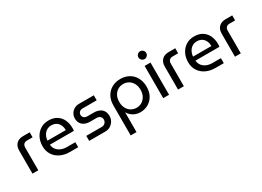

<svg xmlns="http://www.w3.org/2000/svg" viewBox="-24 -1565 3588 2634"><g transform="rotate(-30 1770.0 -247.5)"><path d="M70 0V-365Q70 -433 108.5 -471.5Q147 -510 215 -510H320.4V-430.6H232.2Q198.8 -430.6 180.5 -411.6Q162.2 -392.6 162.2 -358.6V0Z M663.6 0Q579.8 0 515.1 -31.5Q450.4 -63 413.7 -120.4Q377 -177.8 377 -255Q377 -331.2 408 -391.6Q439 -452 494.2 -487Q549.4 -522 622.2 -522Q701 -522 753.5 -488Q806 -454 832.2 -396.5Q858.4 -339 858.4 -267.8Q858.4 -257.4 857.6 -245.1Q856.8 -232.8 854.8 -224.2H475Q479.8 -176.8 505.7 -144.4Q531.6 -112 572.3 -95.7Q613 -79.4 661.6 -79.4H794.8V0ZM474.4 -288.6H765.4Q765 -308 760.8 -329.7Q756.6 -351.4 746.6 -371.8Q736.6 -392.2 720.2 -408.6Q703.8 -425 679.4 -435Q655 -445 621.6 -445Q587.4 -445 560.5 -431.4Q533.6 -417.8 515 -395.2Q496.4 -372.6 486.3 -344.8Q476.2 -317 474.4 -288.6Z M968.2 0V-79.4H1211.6Q1236 -79.4 1253.3 -89.8Q1270.6 -100.2 1279.9 -117.2Q1289.2 -134.2 1289.2 -152.8Q1289.2 -171.2 1280.9 -186.6Q1272.6 -202 1256.5 -211.7Q1240.4 -221.4 1217.2 -221.4H1114Q1065 -221.4 1028.3 -237.7Q991.6 -254 971.3 -286.1Q951 -318.2 951 -364.2Q951 -403.2 970.1 -436.3Q989.2 -469.4 1023.3 -489.7Q1057.4 -510 1101.4 -510H1335.6V-430.6H1110.4Q1079.4 -430.6 1061.1 -411.6Q1042.8 -392.6 1042.8 -367Q1042.8 -342.2 1061.2 -323.5Q1079.6 -304.8 1114 -304.8H1212.4Q1267 -304.8 1304.6 -287.3Q1342.2 -269.8 1361.8 -236.8Q1381.4 -203.8 1381.4 -156Q1381.4 -115.2 1361 -79.5Q1340.6 -43.8 1305.2 -21.9Q1269.8 0 1223.4 0Z M1760.4 -522.4Q1818.2 -522.4 1866.2 -503.5Q1914.2 -484.6 1949.2 -448.7Q1984.2 -412.8 2003.6 -362.3Q2023 -311.8 2023 -249Q2023 -170 1990.3 -111.2Q1957.6 -52.4 1901.6 -20.2Q1845.6 12 1774.6 12Q1735.8 12 1700.5 -1Q1665.2 -14 1637.5 -37.4Q1609.8 -60.8 1593 -91H1591.2V220H1499V-252.2Q1499 -338 1533.4 -398.2Q1567.8 -458.4 1627.1 -490.4Q1686.4 -522.4 1760.4 -522.4ZM1760 -443Q1713.6 -443 1675.3 -420.2Q1637 -397.4 1614.7 -355.4Q1592.4 -313.4 1592.4 -255.8Q1592.4 -198.2 1614.9 -155.8Q1637.4 -113.4 1675.9 -90.4Q1714.4 -67.4 1761.2 -67.4Q1808.6 -67.4 1846.6 -91Q1884.6 -114.6 1907.1 -156.8Q1929.6 -199 1929.6 -255Q1929.6 -312.6 1906.9 -354.8Q1884.2 -397 1845.8 -420Q1807.4 -443 1760 -443Z M2141 0V-510H2233.8V0ZM2187.6 -591.4Q2162.6 -591.4 2144.1 -609.9Q2125.6 -628.4 2125.6 -653.4Q2125.6 -678.8 2144.1 -697.1Q2162.6 -715.4 2187.6 -715.4Q2213 -715.4 2231.3 -697.1Q2249.6 -678.8 2249.6 -653.4Q2249.6 -628.4 2231.3 -609.9Q2213 -591.4 2187.6 -591.4Z M2376 0V-365Q2376 -433 2414.5 -471.5Q2453 -510 2521 -510H2626.4V-430.6H2538.2Q2504.8 -430.6 2486.5 -411.6Q2468.2 -392.6 2468.2 -358.6V0Z M2969.6 0Q2885.8 0 2821.1 -31.5Q2756.4 -63 2719.7 -120.4Q2683 -177.8 2683 -255Q2683 -331.2 2714 -391.6Q2745 -452 2800.2 -487Q2855.4 -522 2928.2 -522Q3007 -522 3059.5 -488Q3112 -454 3138.2 -396.5Q3164.4 -339 3164.4 -267.8Q3164.4 -257.4 3163.6 -245.1Q3162.8 -232.8 3160.8 -224.2H2781Q2785.8 -176.8 2811.7 -144.4Q2837.6 -112 2878.3 -95.7Q2919 -79.4 2967.6 -79.4H3100.8V0ZM2780.4 -288.6H3071.4Q3071 -308 3066.8 -329.7Q3062.6 -351.4 3052.6 -371.8Q3042.6 -392.2 3026.2 -408.6Q3009.8 -425 2985.4 -435Q2961 -445 2927.6 -445Q2893.4 -445 2866.5 -431.4Q2839.6 -417.8 2821 -395.2Q2802.4 -372.6 2792.3 -344.8Q2782.2 -317 2780.4 -288.6Z M3278 0V-365Q3278 -433 3316.5 -471.5Q3355 -510 3423 -510H3528.4V-430.6H3440.2Q3406.8 -430.6 3388.5 -411.6Q3370.2 -392.6 3370.2 -358.6V0Z"/></g></svg>

Font: MuseoModerno Thin
Style: Regular
Weight: 100
Designer: Pablo Cosgaya, Héctor Gatti, Marcela Romero, and the Authors of The MuseoModerno Project.
Foundry: Omnibus-Type Team
Version: Version 1.003